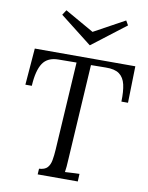

<svg xmlns="http://www.w3.org/2000/svg" viewBox="-101 -1018 837 1089"><g transform="rotate(10 318.0 -473.5)"><path d="M632 -700 627 -489H589Q591 -548 582 -587Q573 -626 546.5 -645.5Q520 -665 468 -664L383 -663L350 -119Q349 -92 347 -72.5Q345 -53 343 -40Q357 -41 371 -41.5Q385 -42 398.5 -43Q412 -44 426 -44L424 0H193L195 -33Q228 -35 242.5 -51Q257 -67 262 -94.5Q267 -122 269 -156L300 -663L197 -662Q134 -662 106 -620Q78 -578 73 -489H36L53 -700ZM358 -773H356L173 -916L192 -945L359 -850L536 -947L551 -921Z"/></g></svg>

Font: Lora Italic
Style: Italic
Weight: 400
Italic angle: -3°
Designer: Olga Karpushina, Alexei Vanyashin (Cyrillic)
Foundry: Cyreal
Version: Version 2.210; ttfautohint (v1.8.1.43-b0c9)